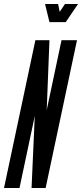

<svg xmlns="http://www.w3.org/2000/svg" viewBox="-45 -935 408 955"><path d="M-25 0H52L126 -349L127.5 -357H128L127.5 -348.5L112 0H182L338 -735H261L189 -395.5L188 -388H187.5V-391L201 -735H131ZM201 -825H282L343 -915H278L252 -876L244 -915H179Z"/></svg>

Font: League Gothic Condensed Italic
Style: Regular
Weight: 400
Width: 3
Designer: The League of Moveable Type
Version: Version 1.600; ttfautohint (v1.8.3)